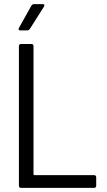

<svg xmlns="http://www.w3.org/2000/svg" viewBox="-20 -914 519 934"><path d="M79 -766H113C118 -766 122 -769 125 -773L194 -882C198 -889 196 -894 188 -894H145C140 -894 136 -891 133 -887L72 -778C68 -771 71 -766 79 -766ZM82 0H438C444 0 448 -4 448 -10V-52C448 -58 444 -62 438 -62H147C145 -62 143 -64 143 -66V-690C143 -696 139 -700 133 -700H82C76 -700 72 -696 72 -690V-10C72 -4 76 0 82 0Z"/></svg>

Font: Barlow Semi Condensed
Style: Regular
Weight: 400
Width: 4
Designer: Jeremy Tribby
Foundry: Tribby Type
Version: Version 1.422;hotconv 1.0.109;makeotfexe 2.5.65596